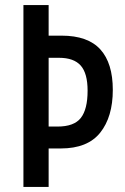

<svg xmlns="http://www.w3.org/2000/svg" viewBox="-20 -734 490 754"><path d="M423 -381Q423 -275 373.5 -213Q324 -151 219 -151H171V0H72V-714H171V-594H222Q325 -594 374 -540Q423 -486 423 -381ZM206 -237Q271 -237 297.5 -271Q324 -305 324 -378Q324 -446 297 -476.5Q270 -507 212 -507H171V-237Z"/></svg>

Font: Noto Sans Kannada ExtraCondensed Medium
Style: Regular
Weight: 500
Width: 2
Designer: Jelle Bosma - Monotype Design Team
Foundry: Monotype Imaging Inc.
Version: Version 2.005; ttfautohint (v1.8.4.7-5d5b)